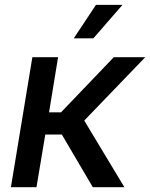

<svg xmlns="http://www.w3.org/2000/svg" viewBox="-20 -779 624 799"><path d="M25.4 0 114.7 -541H221.7L184.1 -311.5H233.9L453.6 -541H584.5L330.6 -277.3L497.6 0H366.2L237.3 -219.2H168.5L131.8 0ZM287.1 -619.6 379.4 -758.8H489.7L368.7 -619.6Z"/></svg>

Font: Inter 17pt Medium
Style: Italic
Weight: 500
Italic angle: -9.3988°
Version: Version 4.001;git-66647c0bb